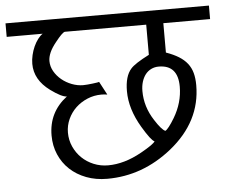

<svg xmlns="http://www.w3.org/2000/svg" viewBox="-48 -742 897 753"><g transform="rotate(-5 400.5 -366.0)"><path d="M800.8 -633.3H616.7V-517.6Q646 -507.3 666.5 -494.6Q687 -481.9 700 -465.3Q712.9 -448.7 718.5 -427.7Q724.1 -406.7 724.1 -379.9Q724.1 -236.8 599.6 -136.7Q484.4 -44.4 344.7 -44.4Q299.8 -44.4 262.5 -58.6Q225.1 -72.8 198.2 -97.9Q171.4 -123 156.5 -157.5Q141.6 -191.9 141.6 -232.4Q141.6 -324.2 214.8 -379.9Q194.8 -379.9 151.4 -411.6Q90.8 -456.1 90.8 -519Q90.8 -536.1 95 -553.7Q99.1 -571.3 106.2 -586.9Q113.3 -602.5 122.6 -614.7Q131.8 -627 141.6 -633.3H0V-686.5H800.8ZM659.2 -379.9Q659.2 -465.3 583.5 -465.3Q567.4 -465.3 554 -458.7Q540.5 -452.1 531.2 -440.2Q522 -428.2 516.8 -411.6Q511.7 -395 511.7 -375Q511.7 -313 547.4 -258.3Q573.2 -217.8 587.9 -211.9Q600.1 -218.3 624.5 -258.8Q659.2 -316.9 659.2 -379.9ZM549.3 -514.6V-633.3H228.5Q218.3 -630.9 191.4 -596.7Q174.3 -575.7 166.5 -557.9Q158.7 -540 158.7 -524.4Q158.7 -502.9 169.7 -483.6Q180.7 -464.4 198.2 -450Q215.8 -435.5 238 -427Q260.3 -418.5 282.7 -418.5Q289.1 -418.5 299.8 -419.4Q310.5 -420.4 320.8 -421.6Q331.1 -422.9 338.4 -424.1Q345.7 -425.3 345.7 -425.8L373.5 -373.5Q367.7 -374.5 361.8 -375Q356 -375.5 350.1 -375.5Q320.8 -375.5 294.7 -364.5Q268.6 -353.5 249 -335Q229.5 -316.4 218 -291.3Q206.5 -266.1 206.5 -238.3Q206.5 -208.5 218.3 -182.6Q230 -156.7 249.8 -137.7Q269.5 -118.7 296.1 -107.7Q322.8 -96.7 352.5 -96.7Q416.5 -96.7 484.9 -134.8Q535.6 -163.1 542 -174.8Q528.8 -179.2 495.1 -235.8Q451.2 -309.6 451.2 -379.9Q451.2 -439 476.6 -467.3Q492.7 -485.8 549.3 -514.6Z"/></g></svg>

Font: SakalBharati
Style: Regular
Weight: 400
Designer: CDAC GIST
Foundry: CDAC
Version: 13.02